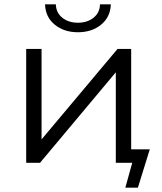

<svg xmlns="http://www.w3.org/2000/svg" viewBox="-20 -752 748 887"><path d="M188 -732H238Q239 -693 268 -670Q297 -647 340 -647Q383 -647 412 -670Q441 -693 442 -732H492Q490 -673 447 -638Q404 -603 340 -603Q276 -603 233 -638Q190 -673 188 -732ZM672 -62 617 115H559L591 0H515V-418L165 0H101V-526H172V-108L523 -526H586V-62Z"/></svg>

Font: APTA Sans Regular
Style: Regular
Weight: 400
Version: Version 7.200